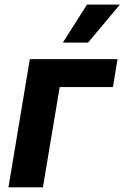

<svg xmlns="http://www.w3.org/2000/svg" viewBox="-20 -797 530 817"><path d="M480.1 -545.5H106.9L16 0H162.6L234 -426.5H460.6ZM247.5 -615.8H354.8L490.1 -777.3H350.1Z"/></svg>

Font: Magic Ui Pro
Style: Bold Italic
Weight: 700
Italic angle: -9.39999°
Designer: Stefan Endress, Andreas Faust
Version: Version 1.000;FEAKit 1.0